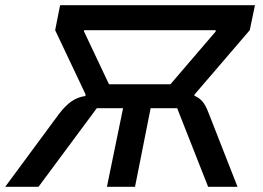

<svg xmlns="http://www.w3.org/2000/svg" viewBox="-47 -718 1010 738"><path d="M-27 0 179 -279Q204 -312 228 -328.5Q252 -345 281 -349L282 -355L165 -602L184 -698H933L913 -602L701 -355L700 -350Q718 -343 731 -328Q744 -313 755 -283L866 0H753L634 -302H532L472 0H364L426 -302H325L101 0ZM372 -394H608L782 -597V-602H276V-597Z"/></svg>

Font: IBM Plex Sans Medium
Style: Italic
Weight: 500
Italic angle: -11.31°
Designer: Mike Abbink, Paul van der Laan, Pieter van Rosmalen
Foundry: Bold Monday
Version: Version 3.201